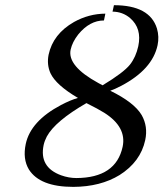

<svg xmlns="http://www.w3.org/2000/svg" viewBox="-20 -711 633 743"><path d="M148.9 -149.9Q130.9 -64 216.3 -32.7Q246.1 -22 275.9 -22Q428.7 -22.9 454.6 -143.1Q470.7 -219.2 383.8 -274.4Q360.4 -289.1 314.5 -312Q193.4 -242.2 161.1 -182.6Q152.3 -165.5 148.9 -149.9ZM515.1 -532.2Q529.8 -601.1 483.4 -641.1Q454.6 -665.5 415.5 -666L420.9 -690.9Q559.6 -690.9 587.4 -600.6Q596.7 -568.8 589.8 -536.1Q569.8 -442.4 449.2 -378.9Q422.9 -365.2 406.7 -359.9Q499.5 -314.5 528.3 -265.6Q553.2 -221.7 542 -168.9Q523.9 -85 442.9 -33.7Q368.7 11.7 263.7 12.2Q134.3 12.2 91.8 -55.2Q67.4 -95.7 79.6 -153.8Q98.6 -242.7 216.3 -304.7Q253.4 -324.2 281.7 -332Q196.8 -381.8 175.3 -427.7Q160.6 -460.9 168 -499Q185.1 -579.6 266.6 -626Q323.7 -657.7 387.7 -658.2L382.3 -631.8Q327.1 -631.8 282.7 -577.6Q259.8 -548.3 253.4 -519Q239.7 -455.6 360.8 -389.6Q369.1 -385.3 377 -380.9Q458.5 -430.2 482.9 -460.9Q505.9 -490.2 515.1 -532.2Z"/></svg>

Font: Linux Biolinum Slanted O
Style: Slanted
Weight: 400
Designer: Philipp H. Poll
Foundry: Philipp H. Poll
Version: Version 1.0.4